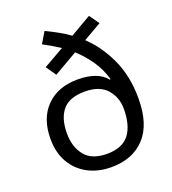

<svg xmlns="http://www.w3.org/2000/svg" viewBox="-140 -871 885 986"><g transform="rotate(-20 302.5 -377.5)"><path d="M216 -765Q248 -750 280.5 -732Q313 -714 342 -693L457 -760L495 -706L396 -649Q464 -585 507.5 -491Q551 -397 551 -275Q551 -133 484 -61.5Q417 10 301 10Q229 10 173.5 -19.5Q118 -49 86.5 -103.5Q55 -158 55 -233Q55 -345 118.5 -409Q182 -473 290 -473Q343 -473 382.5 -459Q422 -445 446 -415L450 -417Q434 -474 401 -522Q368 -570 326 -608L196 -533L158 -588L270 -652Q249 -666 226 -679.5Q203 -693 180 -705ZM303 -402Q219 -402 181.5 -357.5Q144 -313 144 -230Q144 -157 182 -109.5Q220 -62 303 -62Q386 -62 424 -110.5Q462 -159 462 -251Q462 -313 423 -357.5Q384 -402 303 -402Z"/></g></svg>

Font: Noto Sans Mayan Numerals
Style: Regular
Weight: 400
Designer: Monotype Design Team
Foundry: Monotype Imaging Inc.
Version: Version 2.001; ttfautohint (v1.8.4.7-5d5b)